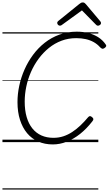

<svg xmlns="http://www.w3.org/2000/svg" viewBox="-20 -1162 889 1570"><path d="M412 19Q346 19 292.5 -4.5Q239 -28 201.5 -73Q164 -118 143.5 -182Q123 -246 123 -327Q123 -393 137.5 -461Q152 -529 180.5 -593.5Q209 -658 250.5 -714Q292 -770 346 -812.5Q400 -855 466 -879Q532 -903 608 -903Q660 -903 704 -891.5Q748 -880 783.5 -857.5Q819 -835 844 -799Q851 -790 847.5 -782.5Q844 -775 833 -768Q823 -762 816.5 -763.5Q810 -765 799 -775Q776 -801 746.5 -817.5Q717 -834 681.5 -842Q646 -850 603 -850Q539 -850 483 -829Q427 -808 380 -770Q333 -732 296 -682Q259 -632 233.5 -574Q208 -516 195 -454Q182 -392 182 -331Q182 -260 198 -205Q214 -150 244.5 -112Q275 -74 318.5 -54.5Q362 -35 417 -35Q460 -35 498 -47.5Q536 -60 571 -83Q606 -106 638.5 -137Q671 -168 701 -204Q709 -213 716.5 -212.5Q724 -212 733 -204Q743 -196 743.5 -188.5Q744 -181 736 -171Q688 -109 635 -67Q582 -25 525.5 -3Q469 19 412 19ZM470 -952Q461 -952 454.5 -959Q448 -966 448 -974Q448 -980 450 -983Q452 -986 456 -990L628 -1129Q636 -1136 642.5 -1139Q649 -1142 658 -1142Q665 -1142 670.5 -1138.5Q676 -1135 682 -1128L800 -988Q803 -984 804.5 -980.5Q806 -977 806 -973Q806 -964 797.5 -958Q789 -952 782 -952Q776 -952 771.5 -954.5Q767 -957 763 -962L650 -1077L490 -961Q484 -956 479.5 -954Q475 -952 470 -952ZM0 378H784V388H0ZM0 -20H784V0H0ZM0 -505H784V-500H0ZM0 -898H784V-888H0Z"/></svg>

Font: Playwrite DE SAS Guides
Style: Regular
Weight: 400
Designer: Veronika Burian, José Scaglione
Foundry: TypeTogether
Version: Version 1.003